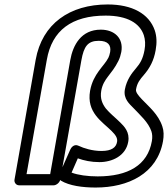

<svg xmlns="http://www.w3.org/2000/svg" viewBox="-20 -806 754 861"><path d="M250 1 253 4C291 27 350 35 409 35C555 35 685 -27 711 -173C715 -197 715 -219 708 -239C690 -294 647 -328 616 -361C599 -379 588 -393 590 -405C595 -434 607 -449 626 -471C651 -500 670 -534 678 -581C684 -614 683 -643 674 -670C648 -745 572 -786 463 -786C293 -786 169 -700 140 -538L45 0C43 11 51 25 66 25H221C231 25 246 15 250 1ZM260 -56 345 -536C356 -597 373 -623 423 -623C464 -623 479 -604 474 -573C472 -562 469 -553 466 -547C447 -509 398 -476 384 -399C367 -301 438 -261 481 -218C498 -201 508 -187 505 -170C501 -145 481 -129 435 -129C394 -129 356 -141 333 -152C311 -163 298 -142 295 -135ZM432 -673C344 -673 307 -604 295 -536L205 -25H99L190 -538C213 -670 302 -736 454 -736C551 -736 607 -702 625 -648C631 -629 633 -607 628 -581C621 -543 609 -522 590 -500C571 -478 548 -448 540 -405C532 -362 563 -338 576 -324C610 -288 645 -258 659 -217C663 -205 664 -190 661 -173C642 -65 554 -15 418 -15C373 -15 329 -21 301 -32L329 -96C356 -86 389 -79 426 -79C483 -79 544 -107 555 -170C563 -214 536 -240 520 -256C498 -278 471 -299 455 -319C439 -340 428 -364 434 -399C444 -455 480 -470 511 -533C517 -545 521 -558 524 -573C535 -635 493 -673 432 -673Z"/></svg>

Font: Asimov
Style: WidOuIt
Weight: 500
Designer: Google
Version: Version 2.000980; 2014